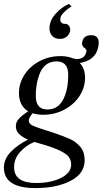

<svg xmlns="http://www.w3.org/2000/svg" viewBox="-56 -717 525 982"><path d="M-36 140Q-36 97 -2 61Q32 25 87 -3Q57 -16 41 -32.5Q25 -49 25 -71Q25 -92 39.5 -108.5Q54 -125 81 -143L88 -148Q41 -176 41 -241Q41 -291 69 -334.5Q97 -378 146 -404Q195 -430 253 -430Q311 -430 345 -401.5Q379 -373 379 -319Q379 -269 350.5 -225.5Q322 -182 272.5 -156Q223 -130 165 -130Q135 -130 111 -138Q91 -114 91 -101Q91 -84 111.5 -74.5Q132 -65 174 -52L221 -37Q276 -18 305 -4.5Q334 9 355.5 35Q377 61 377 102Q377 171 305 208Q233 245 126 245Q-36 245 -36 140ZM308 125Q308 88 275 67Q242 46 181 27L120 9Q79 25 47.5 59.5Q16 94 16 138Q16 219 129 219Q204 219 256 193Q308 167 308 125ZM277 -230Q293 -274 293 -334Q293 -403 233 -403Q168 -403 143 -330Q127 -283 127 -226Q127 -157 187 -157Q219 -157 241 -175Q263 -193 277 -230ZM386 -453Q388 -464 375 -473Q362 -482 364 -498Q369 -537 410 -537Q455 -537 448 -486Q437 -404 340 -393L307 -422Q336 -410 358.5 -418.5Q381 -427 386 -453ZM197 -571Q197 -611 227 -645Q257 -679 296 -697L310 -684Q289 -672 271.5 -654.5Q254 -637 253 -624Q249 -595 277 -595Q289 -595 296 -586Q303 -577 303 -565Q303 -547 288.5 -532.5Q274 -518 250 -518Q225 -518 211 -533.5Q197 -549 197 -571Z"/></svg>

Font: Unna
Style: Italic
Weight: 400
Italic angle: -8.05°
Designer: Jorge de Buen Unna
Foundry: Omnibus-Type
Version: Version 2.008